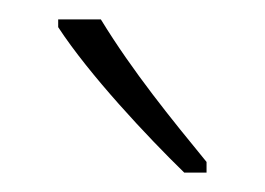

<svg xmlns="http://www.w3.org/2000/svg" viewBox="-20 -850 273 198"><path d="M84 -830H40V-822C72 -773 132 -709 170 -672H193V-683C157 -727 117 -776 84 -830Z"/></svg>

Font: Noto Sans Malayalam UI ExtraCondensed ExtraLight
Style: Regular
Weight: 200
Width: 2
Designer: Jelle Bosma - Monotype Design Team
Foundry: Monotype Imaging Inc.
Version: Version 2.104